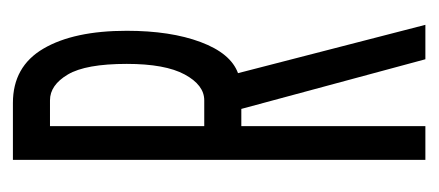

<svg xmlns="http://www.w3.org/2000/svg" viewBox="-206 -456 663 290"><g transform="rotate(-90 125.0 -311.5)"><path d="M28 0V-623H114Q169 -623 196 -577Q223 -531 223 -451Q223 -385 206 -339.5Q189 -294 159 -283L232 0H180L105 -278H79V0ZM79 -334H118Q141 -334 157 -363.5Q173 -393 173 -451Q173 -513 157 -540Q141 -567 118 -567H79Z"/></g></svg>

Font: Inconsolata UltraCondensed
Style: Regular
Weight: 400
Width: 1
Monospace: yes
Designer: Raph Levien, Cyreal, Brenton Simpson
Foundry: Raph Levien, Cyreal, Google
Version: Version 3.000; ttfautohint (v1.8.2.53-6de2)